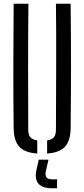

<svg xmlns="http://www.w3.org/2000/svg" viewBox="-20 -820 454 1033"><path d="M53.5 -129Q51.5 -298.5 51.8 -464.8Q52 -631 53.5 -800H133Q131 -631 131.2 -461.5Q131.5 -292 132 -123Q132 -95.5 142.8 -82.2Q153.5 -69 180.5 -64.5V6Q113.5 1.5 84 -30.5Q54.5 -62.5 53.5 -129ZM233.5 6V-64.5Q260 -69 270.5 -82.2Q281 -95.5 281 -123Q281.5 -292 282.2 -461.5Q283 -631 281 -800H360Q362 -631 362 -464.8Q362 -298.5 360 -129Q359 -62.5 329.5 -30.5Q300 1.5 233.5 6ZM287 193H262Q156.5 193 175.5 97L188.5 39H241L227.5 97Q221.5 122.5 230 133.8Q238.5 145 263 145H287Z"/></svg>

Font: Big Shoulders Stencil Text
Style: Regular
Weight: 400
Designer: Patric King
Foundry: XO Type Co
Version: Version 1.000